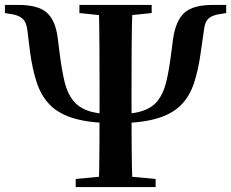

<svg xmlns="http://www.w3.org/2000/svg" viewBox="-26 -761 940 781"><path d="M444 -260Q344 -260 280 -278Q216 -296 179.5 -332Q143 -368 124.5 -422.5Q106 -477 96 -551L85 -641Q81 -672 64 -686.5Q47 -701 11 -705L-6 -708V-741H49Q129 -741 164.5 -709.5Q200 -678 209 -605L218 -534Q226 -472 237 -427Q248 -382 271 -352.5Q294 -323 335 -309.5Q376 -296 444 -296Q511 -296 552.5 -309.5Q594 -323 616.5 -352.5Q639 -382 650 -427Q661 -472 669 -534L678 -603Q689 -678 724.5 -709.5Q760 -741 840 -741H894V-708L877 -705Q840 -701 823.5 -686.5Q807 -672 804 -641L791 -551Q781 -477 763 -422.5Q745 -368 708.5 -332Q672 -296 608.5 -278Q545 -260 444 -260ZM376 0Q378 -85 378.5 -168.5Q379 -252 379 -340V-387Q379 -474 378.5 -564Q378 -654 376 -741H513Q510 -656 509.5 -565.5Q509 -475 509 -387V-340Q509 -254 509.5 -170.5Q510 -87 513 0ZM282 0V-33L429 -47H457L607 -33V0ZM297 -708V-741H591V-708L457 -694H429Z"/></svg>

Font: Noto Serif TC
Style: Bold
Weight: 700
Designer: Ryoko NISHIZUKA 西塚涼子 (kana & ideographs); Frank Grießhammer (Latin, Greek & Cyrillic); Wenlong ZHANG 张文龙 (bopomofo); San
Foundry: Adobe
Version: Version 2.002-H1;hotconv 1.1.0;makeotfexe 2.6.0